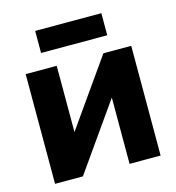

<svg xmlns="http://www.w3.org/2000/svg" viewBox="-106 -804 823 896"><g transform="rotate(-15 305.0 -356.5)"><path d="M50 0V-530H200V-209.8L425.5 -530H560V0H410V-320.2L184.5 0ZM145 -606.7V-713.3H464.7V-606.7Z"/></g></svg>

Font: Golos Text
Style: Regular
Weight: 400
Designer: A.Korolkova, Vitaly Kuzmin
Foundry: ParaType Ltd
Version: Version 2.004